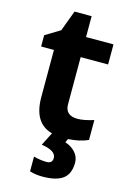

<svg xmlns="http://www.w3.org/2000/svg" viewBox="-134 -727 702 1033"><g transform="rotate(15 217.0 -211.0)"><path d="M243.2 -170.9Q243.2 -108.9 313 -108.9Q347.2 -108.9 401.9 -126V-15.1Q355.5 5.9 291.5 9.3L282.2 29.8Q318.4 41.5 339.8 66.2Q361.3 90.8 361.3 122.1Q361.3 184.6 324.5 212.4Q287.6 240.2 210.4 240.2Q172.4 240.2 139.2 230V147.9Q178.7 158.2 211.4 158.2Q244.1 158.2 244.1 127.9Q244.1 87.4 163.1 75.2L200.2 2Q94.2 -26.4 94.2 -170.9V-434.1H22.9V-497.1L105 -546.9L147.9 -662.1H243.2V-545.9H396V-434.1H243.2Z"/></g></svg>

Font: NotoSans-Bold
Style: Bold
Weight: 700
Designer: Monotype Design team
Foundry: Monotype Imaging Inc.
Version: Version 1.04